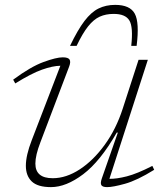

<svg xmlns="http://www.w3.org/2000/svg" viewBox="-20 -757 686 787"><path d="M397.5 -26 463 -213.5H458.5Q391 -95.5 321 -42.8Q251 10 189 10Q134.5 10 110.2 -13.2Q86 -36.5 86 -77.5Q86 -120 110 -182L227.5 -487.5Q196 -487 152.2 -471.5Q108.5 -456 42.5 -415L34 -430.5Q106.5 -484 158.8 -503Q211 -522 237 -522Q259.5 -522 265.2 -512.8Q271 -503.5 263 -483L145.5 -173.5Q125 -120.5 125 -86.5Q125 -26.5 196 -26.5Q251.5 -26.5 307.2 -63Q363 -99.5 409.5 -163.8Q456 -228 483 -311.5L548 -512H586L428.5 -24Q458 -23.5 500 -34.2Q542 -45 604.5 -77L612 -61Q542 -17.5 492.5 -3.8Q443 10 419 10Q400.5 10 395.5 2Q390.5 -6 397.5 -26ZM446 -700Q414 -700 389 -688.8Q364 -677.5 341.2 -649Q318.5 -620.5 294 -569H267Q298.5 -634.5 326.2 -671Q354 -707.5 384 -722.2Q414 -737 452 -737Q513 -737 532.5 -700.8Q552 -664.5 540 -569H518Q526.5 -646.5 510.2 -673.2Q494 -700 446 -700Z"/></svg>

Font: Newsreader 6pt ExtraLight
Style: Italic
Weight: 275
Italic angle: -17°
Designer: Hugues Gentile
Foundry: Production Type
Version: Version 1.003; ttfautohint (v1.8.3)